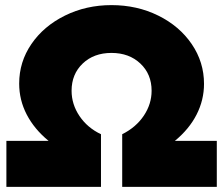

<svg xmlns="http://www.w3.org/2000/svg" viewBox="-20 -731 873 751"><path d="M573 -376Q573 -441 529 -482.5Q485 -524 416 -524Q347 -524 303.5 -482.5Q260 -441 260 -376Q260 -323 291 -277Q322 -231 375 -206V0H5V-180H170Q114 -226 84.5 -283Q55 -340 55 -404Q55 -489 103 -559Q151 -629 234 -670Q317 -711 416 -711Q516 -711 599 -670Q682 -629 730 -558.5Q778 -488 778 -403Q778 -340 749 -283Q720 -226 664 -180H828V0H458V-206Q512 -233 542.5 -278.5Q573 -324 573 -376Z"/></svg>

Font: Gontserrat Black
Style: Regular
Weight: 900
Designer: Julieta Ulanovsky
Foundry: Julieta Ulanovsky
Version: Version 6.001